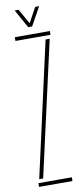

<svg xmlns="http://www.w3.org/2000/svg" viewBox="-103 -976 445 1013"><g transform="rotate(-10 119.5 -469.5)"><path d="M20 0V-20H199V0ZM31 -780V-800H219V-780ZM28 -40 189 -760H211L49 -40ZM110 -840 55 -939H76L121 -859L165 -939H186L131 -840Z"/></g></svg>

Font: Big Shoulders Stencil Display SC Thin
Style: Regular
Weight: 100
Designer: Patric King
Foundry: XO Type Co
Version: Version 2.001